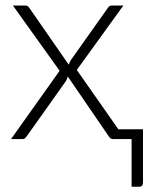

<svg xmlns="http://www.w3.org/2000/svg" viewBox="-20 -518 566 715"><path d="M512.5 -36.5V161.5Q512.5 177.5 497.5 177.5H470V0H401Q394 0 390 -4.2Q386 -8.5 383.5 -12.5L232.5 -233Q230.5 -224 225 -215.5L81 -12.5Q77.5 -8 73.8 -4Q70 0 64 0H21L202 -254.5L28 -497.5H73.5Q80.5 -497.5 84 -494.5Q87.5 -491.5 90 -487.5L236 -277Q237 -281 239.2 -285.5Q241.5 -290 244 -294.5L380.5 -487Q383.5 -491.5 387 -494.5Q390.5 -497.5 396 -497.5H439.5L266 -257.5L421.5 -35.5V-36.5Z"/></svg>

Font: Lato 2
Style: Regular
Weight: 300
Designer: Lukasz Dziedzic with Adam Twardoch and Botio Nikoltchev
Foundry: tyPoland Lukasz Dziedzic
Version: Version 2.015; 2015-08-06; http://www.latofonts.com/